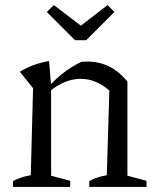

<svg xmlns="http://www.w3.org/2000/svg" viewBox="-20 -735 610 755"><path d="M31 0V-23Q45 -30 61 -36Q77 -42 101 -46L110 -388L58 -453Q112 -485 173 -495L181 -396V-44L256 -24V0ZM331 0V-23Q344 -30 360.5 -36Q377 -42 400 -46L410 -379L481 -414V-44L556 -24V0ZM175 -376 173 -396Q202 -428 233.5 -451.5Q265 -475 300 -492Q306 -492 312 -492.5Q318 -493 323 -493Q369 -493 408.5 -474Q448 -455 481 -414L410 -379Q357 -425 297 -425Q236 -425 175 -376ZM275 -577 164 -688 192 -715 298 -634 403 -715 430 -688 319 -577Z"/></svg>

Font: Piazzolla 24pt
Style: Regular
Weight: 400
Designer: Juan Pablo del Peral
Foundry: Huerta Tipografica
Version: Version 2.005